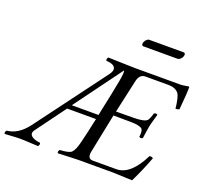

<svg xmlns="http://www.w3.org/2000/svg" viewBox="-147 -1002 1245 1172"><g transform="rotate(20 476.0 -416.0)"><path d="M832.5 -787.1H608.4Q596.7 -788.1 599.1 -805.2Q603 -822.8 619.1 -833.5Q624 -836.9 627.9 -836.9H853Q865.7 -835.9 863.3 -819.8Q859.4 -801.3 841.8 -790Q836.4 -787.6 832.5 -787.1ZM489.3 -271H301.8L160.6 -79.1Q134.3 -43.5 182.6 -25.4Q199.2 -19.5 217.8 -18.1Q223.6 -6.3 212.9 4.9Q197.8 4.4 166.5 2.9Q119.6 0 95.2 0Q73.2 0 39.1 2.4Q11.7 4.4 -3.9 4.9Q-9.8 -6.8 1 -18.1Q74.2 -24.4 132.8 -102.1L472.2 -557.1Q503.9 -599.6 469.2 -618.2Q453.1 -626 427.2 -627Q421.4 -638.7 432.1 -649.9Q454.1 -649.4 514.6 -647.5Q587.4 -645 605 -645H903.8Q915.5 -645 954.1 -651.9Q957 -650.4 957.5 -648.9Q958.5 -618.2 947.8 -501Q931.6 -495.1 923.8 -496.1Q916 -569.3 900.9 -590.8Q880.4 -617.2 836.9 -618.2H681.6Q647.9 -616.7 636.7 -574.2L588.4 -356L704.6 -356.9Q772.9 -357.4 789.6 -375.5Q799.8 -387.7 809.6 -423.8Q822.8 -432.1 832.5 -423.8Q829.6 -411.1 822.8 -388.7Q813.5 -356.9 809.6 -337.9Q806.2 -321.8 803.5 -298.8Q800.8 -275.9 797.9 -259.8Q784.7 -251.5 774.9 -259.8Q780.8 -300.3 768.6 -312Q752 -326.2 698.2 -327.1L582 -328.1Q582 -328.1 529.8 -71.8Q529.3 -69.8 529.3 -68.8Q523.4 -26.9 556.2 -25.9H711.9Q803.2 -27.3 873.5 -169.9Q885.7 -172.9 895.5 -166.5Q897 -165.5 897.5 -165Q865.2 -78.6 824.2 4.9Q823.2 4.9 697.3 0H472.7Q457.5 0 413.6 2Q365.7 4.4 341.3 4.9Q335.4 -6.8 346.2 -18.1Q403.3 -20.5 420.4 -35.2Q439 -52.7 452.6 -108.9Q468.8 -173.3 489.3 -271ZM543.5 -536.1Q555.7 -602.1 548.3 -607.9L321.8 -299.8H495.1L495.6 -300.8V-301.8L496.1 -302.7V-303.7V-304.7L496.6 -305.7V-306.6L497.1 -307.6V-308.6L497.6 -309.6V-310.5V-311.5L498 -312.5V-313.5L498.5 -314.5V-315.4L499 -316.4V-317.9V-318.8L499.5 -319.8V-320.8Q529.3 -459.5 543.5 -536.1Z"/></g></svg>

Font: Linux Libertine Display Slanted O
Style: Slanted
Weight: 400
Designer: Philipp H. Poll
Foundry: Philipp H. Poll
Version: Version 5.0.9